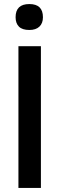

<svg xmlns="http://www.w3.org/2000/svg" viewBox="-20 -928 293 948"><path d="M57 -843Q57 -908 125 -908Q192 -908 192 -843Q192 -813 174.5 -796.5Q157 -780 125 -780Q90 -780 73.5 -796.5Q57 -813 57 -843ZM71 -700H182V0H71Z"/></svg>

Font: Haskoy SemiBold
Style: Regular
Weight: 600
Designer: Ertekin Erdin
Foundry: Ertekin Erdin
Version: Version 1.500; ttfautohint (v1.8.3)